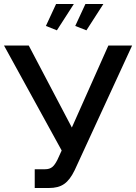

<svg xmlns="http://www.w3.org/2000/svg" viewBox="-22 -938 682 962"><path d="M263 -786 348 -918H259L208 -808ZM411 -786 496 -918H406L355 -808ZM152 4H222C287 4 320 -20 352 -85L640 -710H521L338 -299L122 -710H-2L287 -184L266 -138C249 -105 236 -90 203 -90H152Z"/></svg>

Font: FIGSv2-sans-serif SemiBold
Style: Regular
Weight: 600
Designer: Matt McInerney, Pablo Impallari, Rodrigo Fuenzalida,Mirko Velimirovic
Foundry: Matt McInerney, Pablo Impallari, Rodrigo Fuenzalida
Version: Version 4.021;hotconv 1.0.109;makeotfexe 2.5.65596